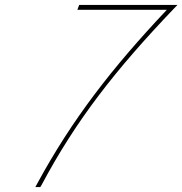

<svg xmlns="http://www.w3.org/2000/svg" viewBox="-20 -770 742 781"><path d="M304.7 -730H294.7L302.1 -750H312.1H693.9H701.9L687.4 -735C448.5 -485 288.7 -280 148.8 -17L143.8 -9H123.8L130.2 -21C273.9 -286 436.8 -495 658.5 -730Z"/></svg>

Font: Nordica Plus
Style: NordicaClassicUltLtCondObl
Weight: 300
Version: Version 1.01